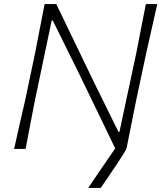

<svg xmlns="http://www.w3.org/2000/svg" viewBox="-20 -733 798 945"><path d="M414 192Q445.5 146 476.5 100.2Q507.5 54.5 547 -2.5Q507 -86 461.8 -179.2Q416.5 -272.5 363 -383L239.5 -632.5H234.5L151.5 -237Q138 -169 127.8 -114.5Q117.5 -60 106 0H49.5Q63 -61.5 75.5 -116.2Q88 -171 103 -236L153 -473Q166 -540.5 177 -597Q188 -653.5 199.5 -713H257Q353 -513.5 441 -331.5L563 -84H568L651 -473Q664.5 -541 675.2 -597.5Q686 -654 698 -713H754Q740.5 -652.5 728 -597Q715.5 -541.5 700 -473L651.5 -245.5Q638.5 -184 627.2 -124.8Q616 -65.5 603.5 -6Q602.5 1 587.5 25Q572.5 49 551.5 80.5Q530.5 112 509.8 142.2Q489 172.5 475.5 192Z"/></svg>

Font: Commissioner Loud ExtraLight
Style: Italic
Weight: 200
Italic angle: -12°
Designer: Kostas Bartsokas
Foundry: Kostas Bartsokas
Version: Version 1.000; ttfautohint (v1.8.3)